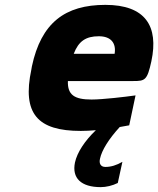

<svg xmlns="http://www.w3.org/2000/svg" viewBox="-20 -529 650 789"><path d="M602 -277C633 -422 577 -509 413 -509C247 -509 149 -435 111 -256L109 -244C70 -61 135 9 312 9C331 9 352 8 374 6C329 49 297 97 288 139C275 203 313 240 394 240C416 240 442 234 464 223L483 136C459 150 436 157 413 157C394 157 386 143 391 123C398 89 427 42 472 -7C485 -9 498 -12 511 -14L537 -137C495 -131 402 -120 356 -120C286 -120 257 -139 259 -196H528C576 -196 585 -199 602 -277ZM283 -308C303 -360 333 -380 386 -380C437 -380 458 -351 451 -308Z"/></svg>

Font: LT Wave Mono Black
Style: Italic
Weight: 900
Designer: Daniel Lyons
Version: Version 2.5 (Glyphs App)